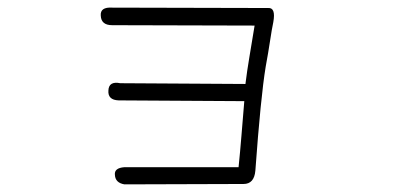

<svg xmlns="http://www.w3.org/2000/svg" viewBox="-20 -478 1040 503"><path d="M605 -40Q609 -79 612.5 -122Q616 -165 620 -213L291 -215Q262 -216 264 -241Q265 -266 295 -260L623 -258Q627 -291 633.5 -329.5Q640 -368 647 -411L274 -412Q245 -412 244 -437Q242 -460 274 -458L682 -457Q703 -459 696 -420Q692 -401 687.5 -371Q683 -341 676 -303Q663 -224 649 -31Q646 4 618 4L306 5Q282 1 281 -20Q279 -38 306 -40Z"/></svg>

Font: Yomogi
Style: Regular
Weight: 400
Designer: satsuyako
Foundry: satsuyako
Version: Version 3.100